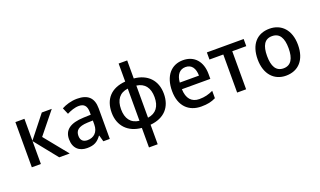

<svg xmlns="http://www.w3.org/2000/svg" viewBox="-94 -1336 3584 2152"><g transform="rotate(-20 1698.0 -260.0)"><path d="M391 -539 184 -277V-539H76V0H184V-273L403 0H528L301 -280L510 -539Z M814 -549C743 -549 678 -528 629 -502L662 -425C706 -447 755 -466 805 -466C864 -466 898 -437 898 -358V-328L812 -325C652 -319 575 -263 575 -153C575 -41 643 10 734 10C819 10 860 -16 904 -75H908L929 0H1006V-365C1006 -491 941 -549 814 -549ZM898 -259V-212C898 -118 841 -72 768 -72C720 -72 687 -96 687 -152C687 -215 723 -252 833 -257Z M1490 -760H1388V-545C1217 -532 1126 -430 1126 -269C1126 -110 1226 -7 1386 7V240H1490V7C1657 -8 1749 -110 1749 -269C1749 -429 1651 -530 1490 -545ZM1388 -461V-77C1287 -89 1238 -158 1238 -269C1238 -380 1288 -449 1388 -461ZM1490 -460C1587 -447 1638 -380 1638 -269C1638 -159 1589 -90 1490 -77Z M2077 -549C1938 -549 1845 -446 1845 -265C1845 -84 1948 10 2096 10C2171 10 2218 -1 2269 -26V-114C2215 -89 2168 -76 2103 -76C2011 -76 1959 -136 1956 -247H2295V-305C2295 -455 2211 -549 2077 -549ZM2078 -467C2153 -467 2187 -409 2188 -325H1959C1966 -416 2008 -467 2078 -467Z M2799 -454V-539H2360V-454H2525V0H2632V-454Z M3349 -270C3349 -449 3249 -549 3109 -549C2960 -549 2868 -449 2868 -270C2868 -91 2968 10 3106 10C3255 10 3349 -91 3349 -270ZM2980 -270C2980 -392 3018 -461 3107 -461C3198 -461 3237 -392 3237 -270C3237 -149 3198 -77 3108 -77C3018 -77 2980 -149 2980 -270Z"/></g></svg>

Font: Noto Sans Thai Medium
Style: Regular
Weight: 500
Designer: Monotype Design Team
Foundry: Monotype Imaging Inc.
Version: Version 1.901